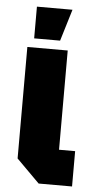

<svg xmlns="http://www.w3.org/2000/svg" viewBox="-53 -763 399 796"><g transform="rotate(5 146.5 -365.0)"><path d="M43 -560H211V-147H278V0H139L43 -96ZM68 -598V-730H216L176 -598Z"/></g></svg>

Font: Tektur SemiCondensed
Style: Bold
Weight: 700
Width: 4
Designer: Adam Jagosz
Foundry: Adam Jagosz
Version: Version 1.005;gftools[0.9.30]